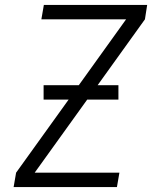

<svg xmlns="http://www.w3.org/2000/svg" viewBox="-20 -755 640 775"><path d="M35 0 45 -58 257 -353H156V-411H298L489 -677H147L157 -735H574L565 -677L374 -411H458V-353H332L120 -58H462L452 0Z"/></svg>

Font: Iosevka SS04 Lt Ex Obl
Style: Regular
Weight: 300
Width: 7
Italic angle: -9°
Monospace: yes
Designer: Belleve Invis
Foundry: Belleve Invis
Version: Version 19.0.0; ttfautohint (v1.8.4)